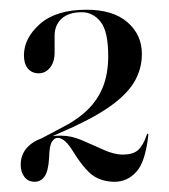

<svg xmlns="http://www.w3.org/2000/svg" viewBox="-20 -726 338 385"><path d="M58.5 -441 56.5 -445 101 -468.5Q135 -485.5 156 -506.2Q177 -527 187 -553.2Q197 -579.5 197 -613.5Q197 -663 181.8 -682.2Q166.5 -701.5 144 -701.5Q118 -701.5 103.8 -688.8Q89.5 -676 89.5 -654.5V-621Q89.5 -601.5 80.2 -590.2Q71 -579 57.5 -579Q44 -579 36 -588.5Q28 -598 28 -615Q28 -649.5 60.2 -678Q92.5 -706.5 153.5 -706.5Q206.5 -706.5 235.5 -681.5Q264.5 -656.5 264.5 -617.5Q264.5 -590.5 251.8 -566.2Q239 -542 209.2 -519Q179.5 -496 128 -472ZM21.5 -396Q21.5 -421.5 42.8 -437.8Q64 -454 102.5 -454Q123 -454 145 -444.5Q167 -435 188 -425.5Q209 -416 226 -416Q246.5 -416 256.8 -425Q267 -434 274.5 -456Q275 -457 275.2 -457.5Q275.5 -458 276 -458Q277.5 -457.5 277.5 -455.5Q271.5 -401 253.2 -381.2Q235 -361.5 210 -361.5Q184.5 -361.5 166.2 -374.2Q148 -387 122.5 -428.5Q115.5 -439 108.8 -444.2Q102 -449.5 95.5 -449.5Q89 -449.5 84 -441.5Q79 -433.5 78.5 -410Q77 -382.5 69.2 -372Q61.5 -361.5 49.5 -361.5Q36.5 -361.5 29 -371.2Q21.5 -381 21.5 -396Z"/></svg>

Font: Fraunces 120pt
Style: Regular
Weight: 400
Version: Version 1.000;[b76b70a41]